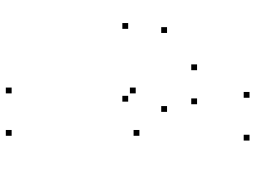

<svg xmlns="http://www.w3.org/2000/svg" viewBox="-129 -739 878 660"><g transform="rotate(90 310.0 -409.0)"><path d="M446.8 10V-10H426.8V10ZM446.8 -429.2V-449.2H426.8V-429.2ZM364.6 -524.2V-544.2H344.6V-524.2ZM93.3 -524.2V-544.2H73.3V-524.2ZM79.2 -390.6V-410.6H59.2V-390.6ZM329.4 -390.6V-410.6H309.4V-390.6ZM301 -416.5V-436.5H281V-416.5ZM301 10V-10H281V10ZM221.3 -627.4V-647.4H201.3V-627.4ZM316.1 -807.7V-827.7H296.1V-807.7ZM463.2 -807.7V-827.7H443.2V-807.7ZM338.3 -627.4V-647.4H318.3V-627.4Z"/></g></svg>

Font: Monaspace Krypton Dots Var
Style: Regular
Weight: 400
Designer: Riley Cran and the Lettermatic Team
Version: Version 1.100 (Monaspace Krypton Dots)